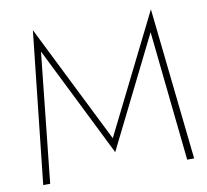

<svg xmlns="http://www.w3.org/2000/svg" viewBox="-80 -809 969 897"><g transform="rotate(-10 405.0 -360.5)"><path d="M152 -616 412 -93 672 -616 737 0H770L692 -721L412 -159L132 -721L54 0H87Z"/></g></svg>

Font: Jost ExtraLight
Style: Regular
Weight: 250
Version: Version 3.710